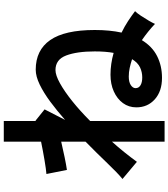

<svg xmlns="http://www.w3.org/2000/svg" viewBox="44 -902 911 1040"><g transform="rotate(-90 500.0 -381.5)"><path d="M253 54V-231Q195 -166 144 -96L51 -174Q83 -200 136 -255.5Q189 -311 253 -374V-506Q210 -496 169 -487.5Q128 -479 100 -475L78 -586Q104 -588 154 -596.5Q204 -605 253 -615V-817H365V-644L367 -645L428 -596L371 -485Q421 -529 469.5 -565Q518 -601 562.5 -622.5Q607 -644 643 -644Q749 -644 803.5 -565.5Q858 -487 858 -324Q858 -243 844 -179Q877 -163 906 -144Q935 -125 960 -106Q949 -95 935 -74Q921 -53 908.5 -31.5Q896 -10 891 2Q851 -36 803 -69Q769 -13 716.5 13.5Q664 40 599 40Q526 40 482.5 1Q439 -38 439 -99Q439 -140 462 -171.5Q485 -203 525 -221Q565 -239 616 -239Q674 -239 734 -222Q738 -244 740 -269Q742 -294 742 -324Q742 -421 720 -479Q698 -537 641 -537Q613 -537 569 -512.5Q525 -488 472.5 -446Q420 -404 365 -349V54ZM601 -67Q630 -67 655.5 -79Q681 -91 700 -122Q676 -130 652.5 -135Q629 -140 606 -140Q576 -140 559.5 -129Q543 -118 543 -103Q543 -86 558.5 -76.5Q574 -67 601 -67Z"/></g></svg>

Font: Zen Kaku Gothic New
Style: Bold
Weight: 700
Designer: Yoshimichi Ohira
Foundry: Positype
Version: Version 1.002